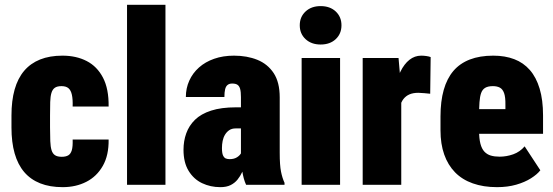

<svg xmlns="http://www.w3.org/2000/svg" viewBox="-20 -770 2306 800"><path d="M237.3 -116.7Q253.9 -116.7 264.2 -122.6Q274.4 -128.4 279.1 -143.8Q283.7 -159.2 282.7 -188.5H432.6Q433.6 -123 408.4 -78.9Q383.3 -34.7 339.8 -12.5Q296.4 9.8 241.2 9.8Q187.5 9.8 147.5 -6.1Q107.4 -22 80.8 -53.2Q54.2 -84.5 41 -130.9Q27.8 -177.2 27.8 -238.8V-289.1Q27.8 -350.6 41 -397.2Q54.2 -443.8 80.8 -475.1Q107.4 -506.3 147.2 -522.2Q187 -538.1 240.2 -538.1Q297.9 -538.1 341.3 -515.6Q384.8 -493.2 409.2 -446.3Q433.6 -399.4 432.6 -326.2H282.7Q283.7 -356.4 279.5 -375.2Q275.4 -394 265.1 -402.6Q254.9 -411.1 236.3 -411.1Q218.3 -411.1 208.5 -404.3Q198.7 -397.5 194.3 -382.8Q189.9 -368.2 189.2 -345Q188.5 -321.8 188.5 -289.1V-238.8Q188.5 -205.6 189.5 -182.1Q190.4 -158.7 194.8 -144.3Q199.2 -129.9 209.2 -123.3Q219.2 -116.7 237.3 -116.7Z M669.4 -750V0H509.3V-750Z M983.9 -132.8V-365.2Q983.9 -387.7 980.5 -399.7Q977.1 -411.6 969.5 -416.7Q961.9 -421.9 947.3 -421.9Q935.5 -421.9 928.2 -416Q920.9 -410.2 918 -397.9Q915 -385.7 915 -365.7H754.4Q754.4 -402.3 768.6 -433.8Q782.7 -465.3 809.1 -488.8Q835.4 -512.2 872.3 -525.1Q909.2 -538.1 955.1 -538.1Q1009.3 -538.1 1052.2 -520.8Q1095.2 -503.4 1120.4 -465.3Q1145.5 -427.2 1145.5 -364.3V-133.3Q1145.5 -81.5 1150.9 -54.9Q1156.2 -28.3 1165.5 -8.3V0H1005.4Q994.1 -24.4 989 -59.8Q983.9 -95.2 983.9 -132.8ZM1002 -322.8 1002.9 -234.9H961.4Q946.3 -234.9 935.5 -227.8Q924.8 -220.7 917.7 -209Q910.6 -197.3 907.7 -182.9Q904.8 -168.5 904.8 -153.3Q904.8 -131.8 909.4 -122.1Q914.1 -112.3 921.1 -109.6Q928.2 -106.9 937 -106.9Q955.6 -106.9 968 -115Q980.5 -123 985.8 -134.3Q991.2 -145.5 988.8 -153.3L1005.4 -88.9Q997.1 -70.8 989.3 -53.5Q981.4 -36.1 969.7 -21.7Q958 -7.3 940.9 1.2Q923.8 9.8 897.9 9.8Q856.9 9.8 822 -6.8Q787.1 -23.4 765.9 -58.1Q744.6 -92.8 744.6 -146Q744.6 -182.6 756.1 -214.6Q767.6 -246.6 792.5 -271Q817.4 -295.4 859.6 -309.1Q901.9 -322.8 962.9 -322.8Z M1397 -528.3V0H1236.8V-528.3ZM1229 -664.6Q1229 -699.7 1253.2 -722.2Q1277.3 -744.6 1315.9 -744.6Q1355 -744.6 1378.9 -722.2Q1402.8 -699.7 1402.8 -664.6Q1402.8 -629.4 1378.9 -606.9Q1355 -584.5 1315.9 -584.5Q1277.3 -584.5 1253.2 -606.9Q1229 -629.4 1229 -664.6Z M1651.9 -397.5V0H1491.2V-528.3H1640.6ZM1774.4 -532.2 1772.5 -379.4Q1763.2 -380.4 1748 -381.8Q1732.9 -383.3 1723.1 -383.3Q1701.2 -383.3 1686 -376.7Q1670.9 -370.1 1660.9 -357.2Q1650.9 -344.2 1646.5 -324.7Q1642.1 -305.2 1642.6 -279.3L1615.7 -298.8Q1615.7 -352.1 1624.3 -395.8Q1632.8 -439.5 1648.4 -471.4Q1664.1 -503.4 1686 -520.8Q1708 -538.1 1734.9 -538.1Q1745.1 -538.1 1755.9 -536.6Q1766.6 -535.2 1774.4 -532.2Z M2050.8 9.8Q1994.1 9.8 1950 -5.9Q1905.8 -21.5 1876 -52Q1846.2 -82.5 1830.8 -126.5Q1815.4 -170.4 1815.4 -227.1V-284.7Q1815.4 -348.1 1828.9 -395.5Q1842.3 -442.9 1869.1 -474.4Q1896 -505.9 1937.5 -522Q1979 -538.1 2035.2 -538.1Q2084.5 -538.1 2122.8 -523.4Q2161.1 -508.8 2187.7 -478.3Q2214.4 -447.8 2228.5 -400.6Q2242.7 -353.5 2242.7 -289.1V-212.4H1875.5V-315.4H2085.9V-333.5Q2086.4 -365.7 2080.3 -382.3Q2074.2 -398.9 2062.5 -405Q2050.8 -411.1 2033.7 -411.1Q2013.7 -411.1 2002 -404.3Q1990.2 -397.5 1984.9 -382.8Q1979.5 -368.2 1977.8 -343.8Q1976.1 -319.3 1976.1 -284.7V-227.1Q1976.1 -192.9 1981.7 -171.4Q1987.3 -149.9 1998.3 -138.2Q2009.3 -126.5 2025.1 -121.8Q2041 -117.2 2061.5 -117.2Q2090.8 -117.2 2118.7 -127.2Q2146.5 -137.2 2166 -160.2L2231.4 -60.5Q2218.3 -43.5 2192.4 -27.1Q2166.5 -10.7 2130.9 -0.5Q2095.2 9.8 2050.8 9.8Z"/></svg>

Font: Roboto Condensed Black
Style: Regular
Weight: 900
Designer: Christian Robertson
Foundry: Google
Version: Version 3.008; 2023